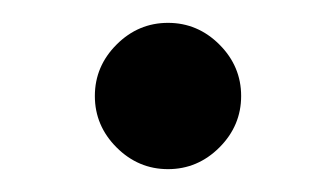

<svg xmlns="http://www.w3.org/2000/svg" viewBox="-20 -143 294 168"><path d="M127 5Q101 5 82 -14Q63 -33 63 -59Q63 -85 82 -104Q101 -123 127 -123Q153 -123 172 -104Q191 -85 191 -59Q191 -33 172 -14Q153 5 127 5Z"/></svg>

Font: Spectral Medium
Style: Regular
Weight: 500
Designer: Jean-Baptiste Levee
Foundry: Production Type
Version: Version 2.001